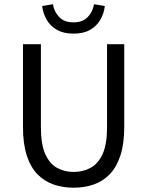

<svg xmlns="http://www.w3.org/2000/svg" viewBox="-20 -862 685 894"><path d="M322.8 12Q272.5 12 229.4 -2.9Q186.3 -17.9 154.4 -50.6Q122.5 -83.4 104.7 -137.9Q87 -192.4 87 -271V-656.3H170.5V-268.7Q170.5 -189.9 190.8 -144.6Q211.1 -99.4 245.5 -80.4Q280 -61.4 322.8 -61.4Q366.3 -61.4 401.6 -80.4Q436.9 -99.4 457.7 -144.6Q478.4 -189.9 478.4 -268.7V-656.3H558.5V-271Q558.5 -192.4 540.6 -137.9Q522.7 -83.4 490.8 -50.6Q459 -17.9 416.1 -2.9Q373.1 12 322.8 12ZM322.1 -705.4Q276.2 -705.4 245.2 -722.9Q214.3 -740.4 197.4 -769.9Q180.5 -799.3 176.1 -834L226.4 -842.4Q232.1 -807.1 255.8 -782.5Q279.5 -757.9 322.1 -757.9Q364.7 -757.9 388.4 -782.5Q412.1 -807.1 417.8 -842.4L468.1 -834Q464.3 -799.3 447.1 -769.9Q429.9 -740.4 399.3 -722.9Q368.7 -705.4 322.1 -705.4Z"/></svg>

Font: Source Sans Variable
Style: Regular
Weight: 200
Designer: Paul D. Hunt
Foundry: Adobe Systems Incorporated
Version: Version 3.006;hotconv 1.0.111;makeotfexe 2.5.65597